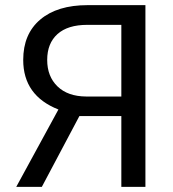

<svg xmlns="http://www.w3.org/2000/svg" viewBox="-20 -731 677 751"><path d="M454.6 0V-276.9H290.5L143.6 0H43.5L208.5 -302.7Q70.8 -356.9 70.8 -496.6Q70.8 -598.1 137.5 -654.5Q204.1 -710.9 322.8 -710.9H548.8V0ZM164.6 -496.6Q164.6 -432.1 204.8 -393.1Q245.1 -354 316.9 -353.5H454.6V-633.8H321.3Q245.1 -633.8 204.8 -597.7Q164.6 -561.5 164.6 -496.6Z"/></svg>

Font: Mardoto
Style: Regular
Weight: 400
Designer: Christian Robertson, Vahan Hovhannisyan
Foundry: Google
Version: Version 1.000